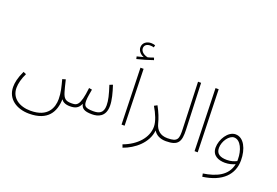

<svg xmlns="http://www.w3.org/2000/svg" viewBox="-143 -1382 2975 2063"><g transform="rotate(20 1344.0 -351.0)"><path d="M304 230C519 230 585 106 589 -38C606 -13 636 5 690 5C750 5 788 -12 811 -68C822 -19 850 5 942 5C1010 5 1094 -21 1094 -146C1094 -210 1073 -289 1046 -371L1010 -357C1043 -256 1058 -195 1058 -138C1058 -48 1007 -31 943 -31C843 -31 834 -57 834 -114C834 -148 846 -208 852 -244L817 -250C793 -31 752 -31 692 -31C629 -31 604 -51 584 -119C573 -157 568 -176 550 -252L513 -241C534 -162 551 -98 551 -26C551 71 507 195 308 195C183 195 83 133 83 14C83 -35 99 -96 129 -158L96 -172C56 -86 46 -32 46 18C46 153 160 230 304 230Z M1187 -716C1242 -729 1321 -752 1370 -770L1361 -796C1342 -789 1320 -781 1295 -775C1252 -784 1213 -811 1213 -850C1213 -880 1235 -904 1279 -904C1294 -904 1308 -902 1321 -898L1327 -924C1314 -929 1296 -932 1279 -932C1231 -932 1185 -903 1185 -850C1185 -813 1213 -778 1255 -763C1231 -757 1211 -752 1181 -744Z M1279 0H1314L1297 -644H1261Z M1374 230C1499 186 1631 81 1645 -66C1670 -23 1718 5 1787 5C1799 5 1808 -5 1808 -14C1808 -23 1803 -31 1791 -31C1709 -31 1663 -75 1645 -145C1632 -199 1607 -262 1571 -327L1537 -309C1581 -235 1614 -157 1614 -96C1614 28 1514 140 1361 196Z M1787 5C1929 5 1954 -50 1949 -185L1929 -714H1894L1913 -181C1917 -69 1910 -31 1792 -31Z M2114 0H2150L2130 -714H2094Z M2286 230C2507 200 2617 84 2617 -77C2617 -206 2563 -321 2468 -321C2382 -321 2313 -207 2313 -115C2313 -23 2388 6 2462 6C2508 6 2548 -6 2577 -20C2550 119 2424 173 2279 195ZM2348 -123C2348 -201 2409 -284 2464 -284C2540 -284 2582 -177 2582 -79C2582 -72 2582 -64 2582 -57C2556 -43 2516 -30 2472 -30C2395 -30 2348 -55 2348 -123Z"/></g></svg>

Font: Noto Sans Arabic ExtLt
Style: Regular
Weight: 200
Designer: Monotype Design Team, Nadine Chahine, Nizar Qandah and Khaled Hosny
Foundry: Monotype Imaging Inc.
Version: Version 2.012